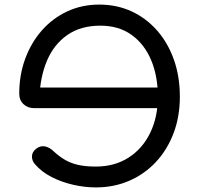

<svg xmlns="http://www.w3.org/2000/svg" viewBox="-20 -812 868 838"><path d="M398 6Q350 6 299.5 -5.5Q249 -17 205 -39.5Q161 -62 132 -96Q119 -111 119.5 -130Q120 -149 138 -163Q156 -177 176.5 -173Q197 -169 217 -149Q239 -129 263.5 -114.5Q288 -100 320.5 -92.5Q353 -85 398 -85Q480 -85 541 -124Q602 -163 635.5 -232Q669 -301 669 -390Q669 -480 639.5 -550Q610 -620 554 -660Q498 -700 418 -700Q332 -700 273.5 -659Q215 -618 185 -547Q155 -476 152 -384L94 -430H715V-340H129Q101 -340 82.5 -357.5Q64 -375 64 -403Q64 -485 90 -555.5Q116 -626 162.5 -679Q209 -732 273 -762Q337 -792 413 -792Q490 -792 554 -762.5Q618 -733 665.5 -679Q713 -625 739 -551.5Q765 -478 765 -390Q765 -303 737.5 -230.5Q710 -158 660.5 -105Q611 -52 544 -23Q477 6 398 6Z"/></svg>

Font: Comfortaa
Style: Bold
Weight: 700
Designer: Johan Aakerlund
Foundry: Johan Aakerlund
Version: Version 3.104; ttfautohint (v1.8.1.43-b0c9)